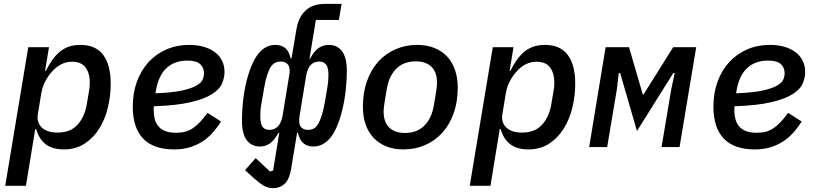

<svg xmlns="http://www.w3.org/2000/svg" viewBox="-20 -760 4240 992"><path d="M126 -516H233L213 -394H217Q232 -424 249 -448.5Q266 -473 287 -491Q308 -509 334.5 -518.5Q361 -528 395 -528Q475 -528 513.5 -476Q552 -424 552 -328Q552 -266 537.5 -205Q523 -144 493 -96Q463 -48 417.5 -18Q372 12 310 12Q251 12 216 -15Q181 -42 167 -93H162L114 200H7ZM277 -75Q344 -75 380.5 -115.5Q417 -156 428 -219L440 -290Q442 -299 443 -310.5Q444 -322 444 -333Q444 -382 422 -411.5Q400 -441 352 -441Q292 -441 246 -387Q229 -368 214 -340Q199 -312 193 -276L176 -173Q168 -128 195.5 -101.5Q223 -75 277 -75Z M879 12Q773 12 719.5 -44Q666 -100 666 -209Q666 -280 687.5 -338.5Q709 -397 747.5 -439Q786 -481 839.5 -504.5Q893 -528 958 -528Q997 -528 1030 -519Q1063 -510 1087.5 -492.5Q1112 -475 1126 -448.5Q1140 -422 1140 -388Q1140 -359 1127.5 -329Q1115 -299 1076 -274Q1037 -249 965 -232Q893 -215 775 -211Q774 -204 774 -198.5Q774 -193 774 -191Q774 -167 779.5 -145.5Q785 -124 798 -108Q811 -92 833.5 -83Q856 -74 891 -74Q916 -74 936.5 -79.5Q957 -85 975.5 -97Q994 -109 1012.5 -128.5Q1031 -148 1052 -177L1122 -132Q1101 -99 1077 -72.5Q1053 -46 1023.5 -27.5Q994 -9 958.5 1.5Q923 12 879 12ZM948 -447Q882 -447 840 -408Q798 -369 785 -289L783 -278Q867 -281 916.5 -291.5Q966 -302 992.5 -316.5Q1019 -331 1026.5 -348Q1034 -365 1034 -381Q1034 -410 1014.5 -428.5Q995 -447 948 -447Z M1512 -611Q1522 -671 1558.5 -705.5Q1595 -740 1661 -740H1745L1731 -657H1612L1579 -457H1582Q1604 -497 1627 -512.5Q1650 -528 1679 -528Q1722 -528 1747 -495.5Q1772 -463 1772 -392Q1772 -344 1766 -291.5Q1760 -239 1748 -190Q1736 -141 1718 -100.5Q1700 -60 1676 -36Q1641 -3 1600 -3Q1568 -3 1548 -19.5Q1528 -36 1519 -74H1515L1484 113Q1475 167 1451 189.5Q1427 212 1390 212Q1377 212 1365.5 209Q1354 206 1342 199Q1330 192 1315.5 180.5Q1301 169 1282 152L1246 119L1301 57L1375 126L1391 121L1423 -74H1419Q1397 -35 1374.5 -19Q1352 -3 1323 -3Q1280 -3 1255 -35.5Q1230 -68 1230 -139Q1230 -187 1236 -240Q1242 -293 1254 -341.5Q1266 -390 1284 -430.5Q1302 -471 1326 -495Q1343 -512 1362.5 -520Q1382 -528 1402 -528Q1434 -528 1453.5 -512Q1473 -496 1482 -458H1486ZM1474 -369Q1481 -407 1469 -424.5Q1457 -442 1430 -442Q1415 -442 1402 -436Q1389 -430 1378.5 -413.5Q1368 -397 1359 -368.5Q1350 -340 1343 -296L1332 -232Q1327 -207 1326 -190.5Q1325 -174 1325 -159Q1325 -119 1337 -104Q1349 -89 1372 -89Q1398 -89 1415.5 -106.5Q1433 -124 1440 -162ZM1572 -89Q1587 -89 1599.5 -95Q1612 -101 1622.5 -117.5Q1633 -134 1642 -162.5Q1651 -191 1659 -235L1670 -300Q1674 -324 1675.5 -341Q1677 -358 1677 -373Q1677 -412 1664.5 -427Q1652 -442 1629 -442Q1603 -442 1586 -425Q1569 -408 1562 -370L1528 -162Q1521 -124 1533 -106.5Q1545 -89 1572 -89Z M2065 12Q2014 12 1975 -4Q1936 -20 1909.5 -48.5Q1883 -77 1869 -117.5Q1855 -158 1855 -208Q1855 -282 1876 -341Q1897 -400 1934.5 -441.5Q1972 -483 2023.5 -505.5Q2075 -528 2135 -528Q2186 -528 2225 -512Q2264 -496 2290.5 -467.5Q2317 -439 2331 -398Q2345 -357 2345 -308Q2345 -234 2324 -175Q2303 -116 2265.5 -74.5Q2228 -33 2176.5 -10.5Q2125 12 2065 12ZM2072 -73Q2135 -73 2173 -111.5Q2211 -150 2222 -218L2233 -284Q2235 -298 2236.5 -310Q2238 -322 2238 -331Q2238 -388 2208.5 -415.5Q2179 -443 2128 -443Q2065 -443 2027 -404.5Q1989 -366 1978 -298L1967 -232Q1965 -218 1963.5 -206Q1962 -194 1962 -185Q1962 -128 1991.5 -100.5Q2021 -73 2072 -73Z M2526 -516H2633L2613 -394H2617Q2632 -424 2649 -448.5Q2666 -473 2687 -491Q2708 -509 2734.5 -518.5Q2761 -528 2795 -528Q2875 -528 2913.5 -476Q2952 -424 2952 -328Q2952 -266 2937.5 -205Q2923 -144 2893 -96Q2863 -48 2817.5 -18Q2772 12 2710 12Q2651 12 2616 -15Q2581 -42 2567 -93H2562L2514 200H2407ZM2677 -75Q2744 -75 2780.5 -115.5Q2817 -156 2828 -219L2840 -290Q2842 -299 2843 -310.5Q2844 -322 2844 -333Q2844 -382 2822 -411.5Q2800 -441 2752 -441Q2692 -441 2646 -387Q2629 -368 2614 -340Q2599 -312 2593 -276L2576 -173Q2568 -128 2595.5 -101.5Q2623 -75 2677 -75Z M3109 -516H3230L3301 -272H3305L3458 -516H3577L3491 0H3398L3448 -298L3466 -383H3459L3271 -83L3184 -383H3177L3167 -298L3117 0H3024Z M3879 12Q3773 12 3719.5 -44Q3666 -100 3666 -209Q3666 -280 3687.5 -338.5Q3709 -397 3747.5 -439Q3786 -481 3839.5 -504.5Q3893 -528 3958 -528Q3997 -528 4030 -519Q4063 -510 4087.5 -492.5Q4112 -475 4126 -448.5Q4140 -422 4140 -388Q4140 -359 4127.5 -329Q4115 -299 4076 -274Q4037 -249 3965 -232Q3893 -215 3775 -211Q3774 -204 3774 -198.5Q3774 -193 3774 -191Q3774 -167 3779.5 -145.5Q3785 -124 3798 -108Q3811 -92 3833.5 -83Q3856 -74 3891 -74Q3916 -74 3936.5 -79.5Q3957 -85 3975.5 -97Q3994 -109 4012.5 -128.5Q4031 -148 4052 -177L4122 -132Q4101 -99 4077 -72.5Q4053 -46 4023.5 -27.5Q3994 -9 3958.5 1.5Q3923 12 3879 12ZM3948 -447Q3882 -447 3840 -408Q3798 -369 3785 -289L3783 -278Q3867 -281 3916.5 -291.5Q3966 -302 3992.5 -316.5Q4019 -331 4026.5 -348Q4034 -365 4034 -381Q4034 -410 4014.5 -428.5Q3995 -447 3948 -447Z"/></svg>

Font: IBM Plex Mono Medium
Style: Italic
Weight: 500
Italic angle: -9°
Monospace: yes
Designer: Mike Abbink, Paul van der Laan, Pieter van Rosmalen
Foundry: Bold Monday
Version: Version 2.3